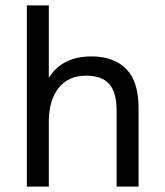

<svg xmlns="http://www.w3.org/2000/svg" viewBox="-20 -688 610 708"><path d="M410 0V-280Q410 -348 382.5 -378.5Q355 -409 298 -409Q232 -409 196 -363.5Q160 -318 160 -240V0H79V-668H160V-401Q182 -438 221.5 -459Q261 -480 318 -480Q399 -480 445 -434Q491 -388 491 -289V0Z"/></svg>

Font: Celebes
Style: Regular
Weight: 400
Designer: Anugrah Pasau
Foundry: Lafontype
Version: Version 1.000; ttfautohint (v1.8.4)